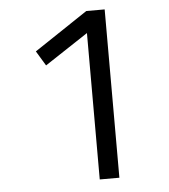

<svg xmlns="http://www.w3.org/2000/svg" viewBox="-49 -705 659 750"><g transform="rotate(-5 280.0 -330.0)"><path d="M389 -660V0H312V-574L142 -462L107 -520L317 -660Z"/></g></svg>

Font: Titillium Web
Style: Regular
Weight: 400
Version: Version 1.001;PS 57.000;hotconv 1.0.70;makeotf.lib2.5.55311